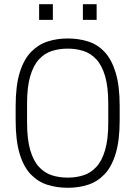

<svg xmlns="http://www.w3.org/2000/svg" viewBox="-20 -878 640 908"><path d="M300 10Q249 10 204.5 -4Q160 -18 126 -53Q92 -88 73 -150.5Q54 -213 54 -310V-376Q54 -473 73.5 -535.5Q93 -598 127.5 -633Q162 -668 206 -682Q250 -696 298 -696H301Q352 -696 396.5 -682Q441 -668 474.5 -632.5Q508 -597 527 -534.5Q546 -472 546 -376V-310Q546 -214 527 -151.5Q508 -89 474.5 -54Q441 -19 397 -4.5Q353 10 303 10ZM300 -38Q340 -38 374.5 -49Q409 -60 435.5 -88.5Q462 -117 477 -168Q492 -219 492 -298V-388Q492 -467 477 -518Q462 -569 435.5 -597.5Q409 -626 374.5 -637Q340 -648 300 -648Q260 -648 225.5 -637Q191 -626 164.5 -597.5Q138 -569 123 -518Q108 -467 108 -388V-298Q108 -219 123 -168Q138 -117 164.5 -88.5Q191 -60 225.5 -49Q260 -38 300 -38ZM165 -784V-858H230V-784ZM372 -784V-858H437V-784Z"/></svg>

Font: Chivo Mono Thin
Style: Regular
Weight: 250
Designer: Hector Gatti
Foundry: Omnibus-Type
Version: Version 1.008